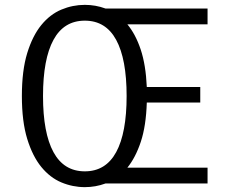

<svg xmlns="http://www.w3.org/2000/svg" viewBox="-20 -755 934 790"><path d="M834 0H414Q373 15 329 15Q279 15 232.5 -4.5Q186 -24 150 -68Q114 -112 92 -183.5Q70 -255 70 -360Q70 -465 92 -536.5Q114 -608 150 -652Q186 -696 232.5 -715.5Q279 -735 329 -735Q373 -735 414 -720H834V-655H504Q538 -614 559 -551Q580 -488 584 -397H804V-333H584Q581 -237 559.5 -172Q538 -107 504 -65H834ZM157 -360Q157 -208 200 -129Q243 -50 329 -50Q415 -50 458 -129Q501 -208 501 -360Q501 -512 458 -591Q415 -670 329 -670Q243 -670 200 -591Q157 -512 157 -360Z"/></svg>

Font: Carrois Gothic
Style: Regular
Weight: 400
Designer: Ralph du Carrois
Foundry: Ralph du Carrois
Version: Version 1.002